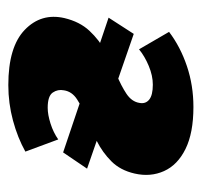

<svg xmlns="http://www.w3.org/2000/svg" viewBox="-32 -450 496 473"><g transform="rotate(-90 216.5 -213.0)"><path d="M190 15Q126 15 86.5 -4.5Q47 -24 32 -57.5Q17 -91 26 -130Q34 -165 56 -187Q78 -209 106 -223Q134 -237 161.5 -248Q189 -259 208.5 -271.5Q228 -284 231 -304Q234 -319 225.5 -331.5Q217 -344 188 -344Q171 -344 149 -337Q127 -330 110 -318L80 -399Q114 -418 156.5 -429.5Q199 -441 244 -441Q338 -441 380 -400.5Q422 -360 409 -303Q400 -265 377.5 -241Q355 -217 326.5 -201.5Q298 -186 270 -174.5Q242 -163 222.5 -150Q203 -137 200 -118Q197 -103 208 -94Q219 -85 245 -85Q267 -85 291 -95Q315 -105 332 -119L375 -45Q338 -17 290.5 -1Q243 15 190 15ZM370 -132 38 -247 78 -306 410 -194Z"/></g></svg>

Font: Ysabeau Infant Black
Style: Italic
Weight: 900
Italic angle: -12°
Designer: Christian Thalmann (Catharsis Fonts)
Version: Version 2.001;gftools[0.9.30]; featfreeze: ss01,ss02,lnum